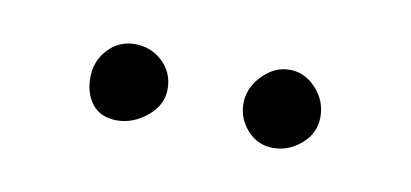

<svg xmlns="http://www.w3.org/2000/svg" viewBox="-27 -585 362 169"><g transform="rotate(10 154.0 -501.0)"><path d="M120.1 -500.7Q120.1 -486.3 107.7 -476.1Q95.2 -465.8 80.8 -465.8Q66.4 -465.8 58.8 -475.1Q51.3 -484.4 51.3 -499Q51.3 -513.7 61 -524.2Q70.8 -534.7 85.2 -534.7Q99.6 -534.7 109.9 -524.9Q120.1 -515.1 120.1 -500.7ZM220.5 -465.8Q206.5 -465.8 197.3 -476.1Q188 -486.3 188 -500Q188 -513.7 198.7 -524.9Q209.5 -536.1 223.1 -536.1Q236.8 -536.1 246.8 -525.1Q256.8 -514.2 256.8 -499.8Q256.8 -485.4 245.6 -475.6Q234.4 -465.8 220.5 -465.8Z"/></g></svg>

Font: Amatic
Style: Bold
Weight: 700
Width: 3
Version: Version 2.000; ttfautohint (v0.92-dirty) -l 8 -r 50 -G 50 -x